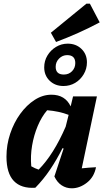

<svg xmlns="http://www.w3.org/2000/svg" viewBox="-20 -1010 571 1038"><path d="M171 5Q95 10 55 -31.5Q15 -73 15 -163Q15 -227 35 -287Q55 -347 89.5 -394.5Q124 -442 167.5 -470Q211 -498 258 -498Q332 -498 362 -435L375 -489H504L422 -100Q440 -102 459.5 -103.5Q479 -105 499 -106Q489 -53 450 -22.5Q411 8 368 8Q338 8 313.5 -8Q289 -24 274 -56L324 -207L318 -209Q287 -147 251 -93.5Q215 -40 171 5ZM149 -111Q170 -99 189 -93Q270 -175 335 -325L351 -389Q299 -409 235 -414Q205 -379 184 -329Q163 -279 153.5 -223Q144 -167 149 -111ZM323 -545Q278 -545 248.5 -573.5Q219 -602 219 -646Q219 -681 236.5 -710Q254 -739 283 -756.5Q312 -774 346 -774Q391 -774 420.5 -745.5Q450 -717 450 -673Q450 -638 432.5 -608.5Q415 -579 386.5 -562Q358 -545 323 -545ZM325 -607Q352 -607 369.5 -625Q387 -643 387 -669Q387 -712 343 -712Q318 -712 299.5 -693.5Q281 -675 281 -649Q281 -607 325 -607ZM283 -783 255 -833 447 -990H466L519 -889Q461 -858 402.5 -832Q344 -806 283 -783Z"/></svg>

Font: Piazzolla
Style: Bold Italic
Weight: 700
Italic angle: -11.3°
Designer: Juan Pablo del Peral
Foundry: Huerta Tipografica
Version: Version 1.330